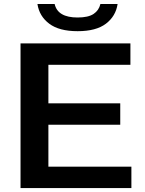

<svg xmlns="http://www.w3.org/2000/svg" viewBox="-20 -962 740 982"><path d="M227.5 -109.5H652V0H85V-740H647V-630.5H227.5V-433.5H595V-324H227.5ZM171.5 -941.5H259.5Q275 -872.5 377 -872.5Q431.5 -872.5 458.8 -890.8Q486 -909 493.5 -941.5H581.5Q572 -879 521.8 -840.8Q471.5 -802.5 377 -802.5Q282.5 -802.5 231.8 -840.8Q181 -879 171.5 -941.5Z"/></svg>

Font: Encode Sans Expanded SemiBold
Style: Regular
Weight: 600
Width: 7
Designer: Multiple Designers
Foundry: Impallari Type
Version: Version 2.000